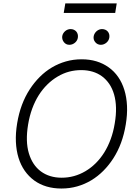

<svg xmlns="http://www.w3.org/2000/svg" viewBox="-20 -1080 797 1110"><path d="M79.2 -367.5Q88.8 -425.1 106.9 -473.5Q125 -522 152 -563.6Q177.6 -603 209.7 -635.1Q241.8 -667.3 279.7 -689.8Q317.5 -712.4 360.8 -724.8Q404.1 -737.2 452.1 -737.2Q498.2 -737.2 537.1 -725.5Q576 -713.8 608.3 -690.7Q640.3 -668 663.2 -634.9Q686.1 -601.9 699 -559.8Q712 -517.8 714.3 -467.5Q716.6 -417.3 707 -359.7Q688.6 -247.2 634.9 -164.1Q609.4 -124.6 577.4 -92.5Q545.5 -60.4 507.6 -37.6Q469.8 -14.9 426.5 -2.5Q383.2 9.9 335.2 9.9Q242.5 9.9 177.9 -36.6Q146 -60 122.9 -93Q99.8 -126.1 87 -168Q74.2 -209.9 71.9 -259.9Q69.6 -310 79.2 -367.5ZM146.7 -194.2Q157 -159.8 174.5 -133.3Q192.1 -106.9 216.4 -89Q240.8 -71 271 -61.8Q301.1 -52.6 336.6 -52.6Q409.8 -52.6 473.7 -90.2Q505.7 -109 533.2 -136.2Q560.7 -163.4 582.6 -198.3Q604.4 -233.3 620 -275.7Q635.7 -318.2 643.5 -367.5Q659.8 -463.1 639.6 -533.7Q629.6 -568.2 611.9 -594.5Q594.1 -620.7 569.8 -638.7Q545.5 -656.6 515.1 -665.7Q484.7 -674.7 449.9 -674.7Q413.4 -674.7 379.4 -665.7Q345.5 -656.6 313.2 -637.4Q281.2 -618.6 253.6 -591.4Q225.9 -564.3 203.8 -529.3Q181.8 -494.3 166.2 -451.9Q150.6 -409.4 142.4 -359.7Q126.4 -262.8 146.7 -194.2ZM348.4 -1005.3 357.6 -1060.4H654.8L646 -1005.3ZM521.7 -871.1Q523.4 -880 528.1 -887.4Q532.7 -894.9 539.2 -900.4Q545.8 -905.9 553.6 -908.9Q561.4 -911.9 569.6 -911.9Q580.3 -911.9 589 -908Q597.7 -904.1 603.3 -897.4Q609 -890.6 611.3 -881.6Q613.6 -872.5 611.9 -861.9Q610.4 -853.7 606.2 -846.2Q601.9 -838.8 595.3 -833.3Q588.8 -827.8 580.6 -824.4Q572.4 -821 562.9 -821Q543.7 -821 530.9 -835.9Q518.1 -850.9 521.7 -871.1ZM339.8 -871.1Q341.3 -880 345.9 -887.4Q350.5 -894.9 357.1 -900.4Q363.6 -905.9 371.6 -908.9Q379.6 -911.9 387.8 -911.9Q398.4 -911.9 407 -908Q415.5 -904.1 421.2 -897.5Q426.8 -891 429.3 -881.7Q431.8 -872.5 430 -861.9Q429 -854 424.7 -846.6Q420.5 -839.1 413.9 -833.5Q407.3 -827.8 399 -824.4Q390.6 -821 381 -821Q361.5 -821 349.4 -836.3Q337.4 -851.6 339.8 -871.1Z"/></svg>

Font: Inter P Light
Style: Italic
Weight: 300
Italic angle: 9.39999°
Designer: Rasmus Andersson
Foundry: rsms
Version: Version 3.018;git-588b23468